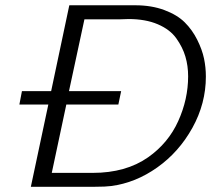

<svg xmlns="http://www.w3.org/2000/svg" viewBox="-20 -715 808 735"><path d="M54.2 -314.9 64 -366.2H175.8L245.1 -693.8L246.1 -694.8H498Q560.1 -694.8 609.1 -676.5Q658.2 -658.2 687 -629.6Q715.8 -601.1 734.9 -563Q753.9 -524.9 761 -491Q768.1 -457 768.1 -421.9Q768.1 -318.8 716.6 -225.8Q665 -132.8 582 -74Q499 -15.1 405.8 -2.9Q384.8 0 342.8 0H98.1L165 -314.9ZM178.2 -53.2H335Q461.9 -53.2 546.9 -112.8Q624 -167 662.1 -251Q700.2 -335 700.2 -422.9Q700.2 -462.9 689.7 -498.5Q679.2 -534.2 655 -568.1Q630.9 -602.1 584 -622.1Q537.1 -642.1 472.2 -642.1Q467.3 -642.1 456.5 -641.6Q445.8 -641.1 440.9 -641.1H303.2L244.1 -366.2H443.8L433.1 -314.9H233.9Z"/></svg>

Font: CMU Bright
Style: Oblique
Weight: 500
Italic angle: -12°
Version: Version 0.7.0